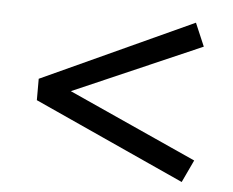

<svg xmlns="http://www.w3.org/2000/svg" viewBox="-41 -561 682 563"><g transform="rotate(5 300.0 -279.5)"><path d="M513 -45 69 -247V-310L514 -514L543 -446L166 -282L544 -111Z"/></g></svg>

Font: Wittgenstein Semibold
Style: Regular
Weight: 600
Designer: Jörg Drees
Foundry: Jörg Drees
Version: Version 1.303; ttfautohint (v1.8.4.7-5d5b)